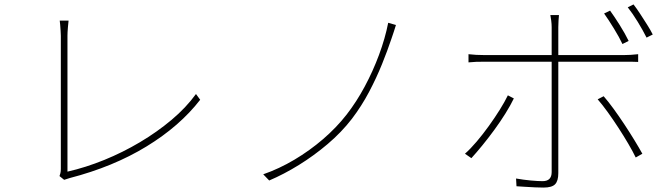

<svg xmlns="http://www.w3.org/2000/svg" viewBox="-20 -820 3040 868"><path d="M249 -24Q251 -29 253 -37Q255 -45 255 -57Q255 -69 255 -112Q255 -155 255 -216.5Q255 -278 255 -346.5Q255 -415 255 -479Q255 -543 255 -591Q255 -639 255 -658Q255 -666 254 -680.5Q253 -695 252 -708.5Q251 -722 250 -727H290Q289 -719 287 -696Q285 -673 285 -659Q285 -642 285 -602Q285 -562 285 -507.5Q285 -453 285 -392Q285 -331 285 -272Q285 -213 285 -163.5Q285 -114 285 -82Q285 -50 285 -44Q368 -63 451.5 -97Q535 -131 612.5 -177Q690 -223 755.5 -278Q821 -333 866 -395L885 -369Q793 -250 642.5 -158Q492 -66 295 -15Q284 -12 270 -7Z M1770 -707Q1766 -694 1760 -675.5Q1754 -657 1749 -643Q1732 -592 1707 -530Q1682 -468 1648.5 -404.5Q1615 -341 1571 -283Q1524 -222 1461.5 -169Q1399 -116 1331 -74Q1263 -32 1197 -4L1170 -32Q1242 -57 1311 -98Q1380 -139 1440.5 -191Q1501 -243 1547 -302Q1592 -360 1629 -429Q1666 -498 1693.5 -572Q1721 -646 1735 -717Z M2738 -772Q2757 -746 2781.5 -707Q2806 -668 2822 -635L2794 -621Q2780 -651 2755.5 -691Q2731 -731 2711 -759ZM2844 -800Q2858 -782 2874 -757.5Q2890 -733 2905.5 -708.5Q2921 -684 2931 -664L2903 -650Q2886 -684 2863 -721.5Q2840 -759 2818 -787ZM2303 -375Q2288 -344 2265 -307Q2242 -270 2214.5 -232.5Q2187 -195 2160 -162Q2133 -129 2111 -105L2082 -125Q2107 -147 2135 -180Q2163 -213 2190 -250.5Q2217 -288 2239.5 -324Q2262 -360 2276 -389ZM2709 -385Q2730 -361 2754 -328Q2778 -295 2802.5 -258Q2827 -221 2848 -186.5Q2869 -152 2884 -125L2854 -108Q2841 -135 2820.5 -170Q2800 -205 2776 -242Q2752 -279 2727.5 -313Q2703 -347 2682 -371ZM2098 -575Q2118 -573 2132.5 -572Q2147 -571 2171 -571H2474V-697Q2474 -711 2472 -727Q2470 -743 2468 -752H2507Q2506 -742 2505 -726.5Q2504 -711 2504 -697V-571H2800Q2814 -571 2831 -572Q2848 -573 2865 -575V-540Q2849 -541 2833 -541Q2817 -541 2801 -541H2504V-528Q2504 -508 2504 -468Q2504 -428 2504 -377.5Q2504 -327 2504 -274Q2504 -221 2504 -172.5Q2504 -124 2504 -88Q2504 -52 2504 -37Q2504 -2 2489.5 13Q2475 28 2437 28Q2422 28 2399 27Q2376 26 2353.5 24.5Q2331 23 2315 22L2313 -13Q2347 -7 2379.5 -4Q2412 -1 2433 -1Q2474 -1 2474 -42Q2474 -60 2474 -99Q2474 -138 2474 -188.5Q2474 -239 2474 -293.5Q2474 -348 2474 -397Q2474 -446 2474 -481Q2474 -516 2474 -528V-541H2172Q2149 -541 2133 -540.5Q2117 -540 2098 -538Z"/></svg>

Font: Source Han Sans SC ExtraLight
Style: Regular
Weight: 250
Designer: Ryoko NISHIZUKA 西塚涼子 (kana, bopomofo & ideographs); Paul D. Hunt (Latin, Greek & Cyrillic); Sandoll Communications 산돌커뮤니
Foundry: Adobe
Version: Version 2.004;hotconv 1.0.118;makeotfexe 2.5.65603